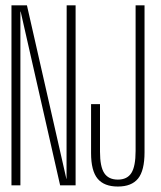

<svg xmlns="http://www.w3.org/2000/svg" viewBox="-20 -695 602 720"><path d="M23 0V-675H81L229 -24H229.5L230 -675H263.5V0H205.5L57.5 -651.5H56.5V0ZM422 4.5Q370.5 4.5 346 -25Q321.5 -54.5 321.5 -121V-304.5H355V-126Q355 -70 371 -45.8Q387 -21.5 422 -21.5Q457 -21.5 472.8 -46.5Q488.5 -71.5 488.5 -129V-675H522V-124Q522 -55.5 497.8 -25.5Q473.5 4.5 422 4.5Z"/></svg>

Font: Anybody Condensed ExtraLight
Style: Regular
Weight: 200
Width: 3
Designer: Tyler Finck
Foundry: Etcetera Type Company
Version: Version 1.010; ttfautohint (v1.8.3) -l 8 -r 50 -G 200 -x 14 